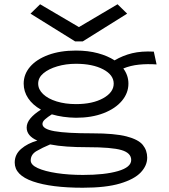

<svg xmlns="http://www.w3.org/2000/svg" viewBox="-20 -708 790 900"><path d="M336 -156Q274 -157 223 -172Q204 -160 191.5 -149Q179 -138 179 -127Q179 -103 235.5 -93Q292 -83 413 -83Q518 -83 573.5 -68.5Q629 -54 649.5 -28.5Q670 -3 670 31Q670 68 640 100Q610 132 543.5 152Q477 172 368 172Q220 172 134.5 142.5Q49 113 49 54Q49 16 79 -10Q109 -36 155 -49Q105 -71 105 -110Q105 -132 122.5 -153Q140 -174 172 -194Q133 -216 112 -247.5Q91 -279 91 -316Q91 -360 121 -395Q151 -430 206.5 -450.5Q262 -471 336 -471Q393 -471 439 -458.5Q485 -446 517 -425Q556 -448 599.5 -458.5Q643 -469 701 -466L714 -406Q671 -409 631.5 -405Q592 -401 558 -387Q582 -355 582 -316Q582 -272 551.5 -235.5Q521 -199 465.5 -177.5Q410 -156 336 -156ZM336 -220Q414 -220 463.5 -247.5Q513 -275 513 -316Q513 -357 463.5 -383Q414 -409 336 -409Q289 -409 248.5 -397Q208 -385 183.5 -364.5Q159 -344 159 -316Q159 -289 182 -267Q205 -245 245.5 -232.5Q286 -220 336 -220ZM124 44Q124 65 157 80Q190 95 246 103.5Q302 112 369 112Q471 112 533 94Q595 76 595 42Q595 9 549.5 -4.5Q504 -18 390 -18Q338 -18 294 -21Q250 -24 215 -31Q179 -16 151.5 0Q124 16 124 44ZM168 -688 350 -581 531 -688 576 -644 368 -514H332L123 -644Z"/></svg>

Font: Inconsolata ExtraExpanded
Style: Regular
Weight: 400
Width: 8
Monospace: yes
Designer: Raph Levien, Cyreal, Brenton Simpson
Foundry: Raph Levien, Cyreal, Google
Version: Version 3.001; ttfautohint (v1.8.2.53-6de2)